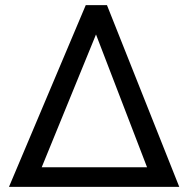

<svg xmlns="http://www.w3.org/2000/svg" viewBox="-20 -731 745 751"><path d="M315.4 -710.9H398.4L681.2 0H15.1ZM143.1 -76.7H555.2L355.5 -596.2Z"/></svg>

Font: SteelSelectRoboto
Style: Roboto-Regular
Weight: 400
Designer: Google
Version: Version 2.137; 2017